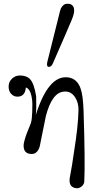

<svg xmlns="http://www.w3.org/2000/svg" viewBox="-20 -811 501 1025"><path d="M362 -703Q347 -666 262 -472Q254 -454 241 -454Q231 -454 231 -467Q231 -474 232 -478L293 -722Q301 -757 305 -766Q318 -791 339 -791Q348 -791 353 -790Q376 -782 376 -755Q376 -736 362 -703ZM430 158Q429 173 416 184Q403 195 389 194Q346 190 352 141Q366 68 376 -6Q397 -136 399 -222Q400 -261 382 -290Q359 -326 322 -322Q258 -318 225 -192L192 -29Q178 18 138 10Q106 5 106 -34Q106 -45 111 -62Q118 -90 145 -154Q151 -175 152 -213Q154 -261 151 -280Q144 -336 118 -344Q114 -295 73 -295Q53 -295 39.5 -310Q26 -325 26 -349Q26 -374 44.5 -391.5Q63 -409 89 -408Q122 -407 139 -390Q162 -367 173 -297Q175 -224 171 -197Q238 -410 342 -398Q393 -392 411 -336Q423 -302 426 -222Q435 51 430 158Z"/></svg>

Font: GFS Didot Classic
Style: Regular
Weight: 400
Designer: George D. Matthiopoulos
Foundry: George D. Matthiopoulos
Version: Version 1.000